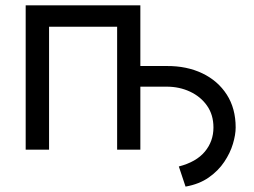

<svg xmlns="http://www.w3.org/2000/svg" viewBox="-20 -566 962 726"><path d="M474.6 -238.3V-316.4H610.4Q686 -316.9 744.9 -288.8Q803.7 -260.7 837.4 -208.5Q871.1 -156.2 871.1 -84Q871.1 -56.6 860.8 -22.2Q850.6 12.2 828.1 45.9Q805.7 79.6 769.5 105Q733.4 130.4 681.6 139.6L656.2 63.5Q722.2 46.4 754.6 7.3Q787.1 -31.7 787.1 -84Q787.1 -131.8 762.9 -166.3Q738.8 -200.7 698.5 -219.5Q658.2 -238.3 610.4 -238.3ZM510.7 -545.9V0H422.9V-464.8H165.5V0H77.1V-545.9Z"/></svg>

Font: Inter Variable LoSnoCo
Style: Regular
Weight: 400
Designer: Rasmus Andersson
Foundry: rsms
Version: Version 4.000;git-a52131595; featfreeze: case,dlig,ss01,ss02